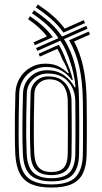

<svg xmlns="http://www.w3.org/2000/svg" viewBox="-20 -827 454 855"><path d="M209.2 8.2Q155.7 8.2 121.2 -6.2Q86.6 -20.7 69 -53.1Q51.3 -85.6 48.2 -138.9Q46.6 -171.3 46.2 -215.9Q45.7 -260.6 46.4 -311.1Q47.1 -361.6 48.6 -411.7Q50 -448.8 67.6 -478.6Q85.2 -508.4 115 -526Q144.7 -543.5 181.7 -543.5Q217.7 -543.5 241.6 -530.9Q265.5 -518.3 282.5 -501H286.8Q280.8 -516.9 273.5 -532.9Q266.2 -548.9 257.7 -562.3Q253.5 -573.8 248.1 -585.7Q242.6 -597.7 235.7 -609.6L157.3 -575L151.8 -587.6L241.9 -627.6Q251.3 -611.9 259.5 -594.7Q267.6 -577.6 273.6 -559.2Q281.8 -541.4 290.6 -517.6Q299.3 -493.8 304.2 -471.2H299.2Q281.4 -496.7 252.8 -512.8Q224.3 -528.8 186.4 -528.8Q152.6 -528.8 125.6 -513.2Q98.6 -497.6 82.6 -471.1Q66.6 -444.5 65.5 -411.4Q64.2 -364.6 63.4 -315.2Q62.6 -265.7 62.9 -220.2Q63.3 -174.6 65.1 -139.3Q69.2 -65.5 104.2 -35.6Q139.3 -5.7 209.2 -5.7Q285.4 -5.7 316.4 -38.1Q347.4 -70.6 348.9 -138.2Q349.5 -177.3 349.7 -214.7Q349.9 -252.1 349.7 -292.7Q349.5 -333.3 348.9 -382.1Q347.4 -467.3 332.5 -531.9Q317.5 -596.4 287.6 -647.7L375.1 -686.4L380.9 -673.6L309.9 -642.2Q337.5 -590.5 350.9 -527.4Q364.4 -464.3 365.8 -382.6Q366.5 -330.2 366.6 -288.9Q366.8 -247.7 366.6 -211.5Q366.4 -175.3 365.8 -137.7Q364.7 -86.8 348.9 -54.5Q333.1 -22.3 299 -7Q265 8.2 209.2 8.2ZM209.2 -19.5Q146.7 -19.5 116.1 -47.1Q85.4 -74.7 82 -139.9Q79.4 -189.2 79.8 -258.4Q80.1 -327.6 82.4 -411.1Q83.9 -455.2 114.6 -484.7Q145.3 -514.2 189.9 -514.2Q234.8 -514.2 265.9 -491.6Q297 -469.1 311.7 -438.7H316.3Q313.6 -469.3 307.4 -497.6Q301.2 -525.9 293 -549.9Q283.9 -579 273.3 -602.2Q262.7 -625.4 249.1 -645.9L146.2 -600.3L140.5 -613L240.6 -657.1Q219.2 -688.6 189.9 -715.5Q160.6 -742.4 122.4 -767.8L131.2 -781Q169.2 -755.9 200.8 -727.9Q232.5 -699.9 256.3 -664.1L364 -711.7L369.6 -699.1L264.8 -652.7Q297 -603.1 313.7 -537.6Q330.5 -472.2 332 -381.5Q332.7 -331.6 332.9 -291.7Q333 -251.9 332.8 -215.3Q332.7 -178.8 332 -138.7Q330.9 -79 303.9 -49.3Q276.9 -19.5 209.2 -19.5ZM209.2 -33.4Q266.9 -33.4 290.6 -59.9Q314.3 -86.3 315.4 -140.2Q316 -170.9 316 -210.8Q316.1 -250.8 315.9 -293.6Q315.8 -336.3 315.4 -375.3Q314.7 -429.8 282.6 -464.6Q250.6 -499.5 192.7 -499.5Q154 -499.5 127.3 -474.3Q100.6 -449 99.3 -410.8Q97.7 -355.5 97 -306.4Q96.4 -257.4 96.8 -215.7Q97.3 -174.1 98.9 -140.7Q102.1 -83.5 128.2 -58.4Q154.3 -33.4 209.2 -33.4ZM209.2 -47.2Q163.1 -47.2 140.7 -69.4Q118.4 -91.5 115.7 -141.7Q113.1 -192 113.5 -259.8Q113.9 -327.6 116.2 -410.6Q117.2 -443.4 139.5 -465.1Q161.9 -486.8 194.2 -486.8Q232.6 -486.8 255.3 -470.2Q277.9 -453.6 287.9 -428.9Q298 -404.2 298.5 -379.8Q299.1 -345.5 299.2 -302.5Q299.4 -259.5 299.3 -216.7Q299.1 -173.9 298.5 -140Q297.8 -88.8 275.1 -68Q252.4 -47.2 209.2 -47.2ZM209.2 -61.1Q247.5 -61.1 264.3 -80.6Q281 -100.1 281.6 -140.6Q282 -163.7 282.1 -192.9Q282.3 -222.2 282.3 -254.4Q282.3 -286.6 282.1 -318.8Q282 -351.1 281.6 -379.6Q281.4 -394 277.8 -410.4Q274.2 -426.8 265.2 -441.2Q256.2 -455.6 240.1 -464.7Q224 -473.8 198.7 -473.8Q171.7 -473.8 152.8 -455.9Q133.9 -438 133 -410.3Q131.5 -353.1 130.8 -305.1Q130.1 -257.2 130.6 -216.9Q131 -176.6 132.6 -142.2Q134.8 -101 152.6 -81.1Q170.4 -61.1 209.2 -61.1ZM135 -625.8 129.4 -638.5 189.2 -665Q173.1 -686.2 152.6 -704.7Q132 -723.2 105.1 -741.8L113.7 -754.8Q146.2 -732.9 171.4 -710.1Q196.7 -687.3 215.1 -661.4ZM262.5 -681.9Q239.1 -714.9 208.3 -742Q177.5 -769.1 139.7 -794L148.5 -807Q184.8 -782.9 214.8 -756.9Q244.9 -731 268.1 -699.6L352.8 -737.1L358.5 -724.4Z"/></svg>

Font: Big Shoulders Inline Text SC Thin
Style: Regular
Weight: 100
Designer: Patric King
Foundry: XO Type Co
Version: Version 2.002